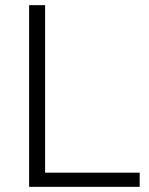

<svg xmlns="http://www.w3.org/2000/svg" viewBox="-20 -725 578 745"><path d="M93 0V-705H155V-55H522V0Z"/></svg>

Font: Mulish ExtraLight Light
Style: Regular
Weight: 300
Version: Version 3.603